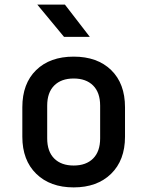

<svg xmlns="http://www.w3.org/2000/svg" viewBox="-20 -805 640 834"><path d="M300 9Q198 9 137.5 -50Q77 -109 77 -211V-339Q77 -442 137 -500.5Q197 -559 300 -559Q403 -559 463 -500.5Q523 -442 523 -339V-211Q523 -109 462.5 -50Q402 9 300 9ZM300 -86Q354 -86 384.5 -116.5Q415 -147 415 -204V-346Q415 -403 384.5 -433.5Q354 -464 300 -464Q246 -464 215.5 -433.5Q185 -403 185 -346V-204Q185 -147 215.5 -116.5Q246 -86 300 -86ZM258 -645 142 -785H262L370 -645Z"/></svg>

Font: JetBrains Mono NL SemiBold
Style: Regular
Weight: 600
Designer: Philipp Nurullin, Konstantin Bulenkov
Foundry: JetBrains
Version: Version 2.304; ttfautohint (v1.8.4.7-5d5b)